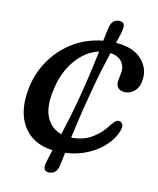

<svg xmlns="http://www.w3.org/2000/svg" viewBox="-74 -599 615 746"><g transform="rotate(10 233.5 -226.0)"><path d="M271 -228.5Q257 -175.5 247.5 -134.5Q238 -93.5 231 -61.5Q233 -61.5 235 -61.5Q283 -61.5 318 -84.2Q353 -107 372.5 -136Q380.5 -145 386.8 -151.2Q393 -157.5 402 -157.5Q412 -157.5 417 -147.5Q422 -137.5 415 -120.5Q404 -90.5 376.5 -63.8Q349 -37 308.5 -19.2Q268 -1.5 218 1Q215 17.5 212 30.8Q209 44 206.5 55.5Q198 87 171 87Q142 87 151.5 52.5Q154.5 41 158.8 28.2Q163 15.5 168 -0.5Q89 -11 53.5 -68.8Q18 -126.5 34.5 -216Q45.5 -278.5 80.5 -330.2Q115.5 -382 169 -414.8Q222.5 -447.5 288.5 -454Q291.5 -470.5 294.5 -484Q297.5 -497.5 300.5 -509Q308 -540.5 336 -540.5Q364 -540.5 355 -506Q352.5 -495 348.2 -482.5Q344 -470 339 -454.5Q409 -449 441 -412Q473 -375 465.5 -331Q463 -303.5 446 -287.5Q429 -271.5 408 -271.5Q389.5 -271.5 379.2 -282Q369 -292.5 373 -314.5L378 -339Q384 -365.5 370.5 -386Q357 -406.5 324.5 -411.5Q313.5 -378.5 300 -334Q286.5 -289.5 271 -228.5ZM130.5 -228.5Q116 -163 133.2 -122.2Q150.5 -81.5 191 -68Q201 -99 213 -138.5Q225 -178 238 -228.5Q253.5 -288 263.2 -332.2Q273 -376.5 280 -409.5Q228 -399 186.5 -350.2Q145 -301.5 130.5 -228.5Z"/></g></svg>

Font: Fraunces 72pt S100
Style: Italic
Weight: 400
Italic angle: -16°
Version: Version 1.000; ttfautohint (v1.8.3)